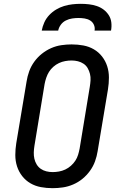

<svg xmlns="http://www.w3.org/2000/svg" viewBox="-20 -975 640 1003"><path d="M255 8Q223 8 193.5 2.5Q164 -3 139 -17.5Q114 -32 96 -55Q78 -78 69 -106Q60 -134 60 -165Q60 -196 65 -227L119 -550Q123 -576 132.5 -602.5Q142 -629 159 -652.5Q176 -676 198.5 -694Q221 -712 247 -723.5Q273 -735 300.5 -739Q328 -743 354 -743Q386 -743 415.5 -737.5Q445 -732 470 -717.5Q495 -703 513 -680Q531 -657 540 -629Q549 -601 549 -570Q549 -539 544 -508L490 -185Q486 -159 476.5 -132.5Q467 -106 450 -82.5Q433 -59 411 -41Q389 -23 362.5 -11.5Q336 0 308.5 4Q281 8 255 8ZM255 -76Q271 -76 288 -79Q305 -82 321 -89.5Q337 -97 350.5 -109Q364 -121 373.5 -135.5Q383 -150 388 -166.5Q393 -183 396 -199L449 -521Q452 -539 453 -556Q454 -573 450 -589Q446 -605 438 -619Q430 -633 416.5 -642Q403 -651 387 -655Q371 -659 354 -659Q338 -659 321 -656Q304 -653 288 -645.5Q272 -638 258.5 -626Q245 -614 236 -599.5Q227 -585 221.5 -568.5Q216 -552 213 -536L160 -214Q157 -196 156.5 -179Q156 -162 159.5 -146Q163 -130 171.5 -116Q180 -102 193 -93Q206 -84 222 -80Q238 -76 255 -76ZM198 -815Q202 -837 211.5 -858Q221 -879 237 -896Q253 -913 273 -925Q293 -937 314.5 -943.5Q336 -950 358 -952.5Q380 -955 402 -955Q424 -955 445 -952.5Q466 -950 485.5 -943.5Q505 -937 521 -925Q537 -913 548 -896Q559 -879 561.5 -858Q564 -837 560 -815H474Q477 -831 470.5 -845.5Q464 -860 451 -868Q438 -876 422 -878.5Q406 -881 390 -881Q374 -881 357 -878.5Q340 -876 324 -868Q308 -860 297.5 -845.5Q287 -831 284 -815Z"/></svg>

Font: Iosevka HT Medium Extended
Style: Italic
Weight: 500
Width: 7
Italic angle: -9°
Monospace: yes
Designer: Belleve Invis
Foundry: Belleve Invis
Version: Version 32.3.0; ttfautohint (v1.8.4)